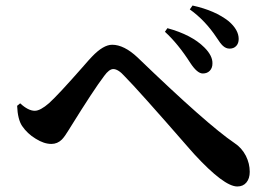

<svg xmlns="http://www.w3.org/2000/svg" viewBox="-20 -735 987 695"><path d="M839 -60Q791 -60 684 -176Q679 -181 668 -194Q479 -411 431 -459Q408 -485 390 -485Q375 -485 357 -460Q319 -410 234 -273Q233 -271 231 -268Q214 -240 204 -230Q188 -214 166 -214Q139 -214 109 -233Q79 -251 60 -279Q44 -303 42 -352L53 -361Q82 -334 106 -334Q126 -334 158 -362Q192 -393 279 -492Q305 -522 313 -530Q354 -573 386 -573Q429 -573 478 -527Q730 -284 829 -217Q855 -200 870 -171Q884 -143 884 -113Q884 -89 872 -74.5Q860 -60 839 -60ZM714 -469Q694 -469 669 -507Q625 -576 577 -620L586 -633Q674 -609 720 -563Q750 -533 749 -505Q749 -489 739.5 -479Q730 -469 714 -469ZM811 -559Q798 -559 787 -569Q778 -577 764 -599Q723 -661 667 -701L677 -715Q759 -697 808 -658Q844 -627 844 -594Q844 -578 835 -568.5Q826 -559 811 -559Z"/></svg>

Font: GenRyuMin TW B
Style: Regular
Weight: 700
Version: Version 1.501;PS 1;hotconv 16.6.51;makeotf.lib2.5.65220